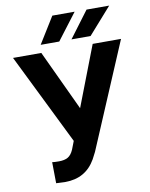

<svg xmlns="http://www.w3.org/2000/svg" viewBox="-98 -973 826 1055"><g transform="rotate(-10 315.5 -445.5)"><path d="M330.1 -375 459.5 -710.9H617.7L369.1 -124.5L349.1 -85.9Q293.9 10.3 180.2 10.3L128.9 8.3L127.4 -109.4Q139.2 -107.4 165.5 -107.4Q196.3 -107.4 215.1 -118.2Q233.9 -128.9 246.6 -157.7L264.6 -204.1L15.1 -710.9H172.9ZM268.1 -902.3H392.6L280.8 -755.4H177.2ZM459 -902.3H585.4L455.6 -755.4H349.1Z"/></g></svg>

Font: MAUL Bold
Style: Bold
Weight: 700
Designer: MAUL
Version: Version 1.0; 2020; ttfautohint (v1.8.3)